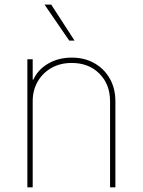

<svg xmlns="http://www.w3.org/2000/svg" viewBox="-20 -798 608 818"><path d="M119.3 -366.5V0H96.6V-545.5H119.3V-458.8H122.2Q141.3 -501.4 185.2 -527Q229 -552.6 285.5 -552.6Q340.2 -552.6 382.1 -528.8Q424 -505 447.8 -463.1Q471.6 -421.2 471.6 -366.5V0H448.9V-366.5Q448.9 -438.9 403.4 -484.4Q358 -529.8 285.5 -529.8Q237.2 -529.8 199.8 -508.9Q162.3 -487.9 140.8 -451Q119.3 -414.1 119.3 -366.5ZM274.9 -625 169.7 -778.4H198.2L297.6 -625Z"/></svg>

Font: Inter Thin BETA
Style: Regular
Weight: 100
Designer: Rasmus Andersson
Foundry: rsms
Version: Version 3.011;git-f93a4a705